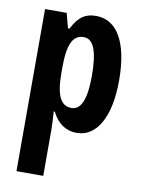

<svg xmlns="http://www.w3.org/2000/svg" viewBox="-89 -618 677 918"><g transform="rotate(10 250.0 -158.5)"><path d="M303 -557C254 -557 220 -539 187 -475H180L161 -547H56V240H186V21C186 1 185 -30 182 -72H187C215 -16 257 10 307 10C405 10 464 -96 464 -272C464 -454 406 -557 303 -557ZM262 -447C310 -447 332 -389 332 -271C332 -158 309 -103 262 -103C210 -103 186 -151 186 -260V-287C186 -399 209 -447 262 -447Z"/></g></svg>

Font: Noto Sans Armenian ExtraCondensed
Style: Regular
Weight: 400
Width: 2
Designer: Monotype Design Team
Foundry: Monotype Imaging Inc.
Version: Version 2.008